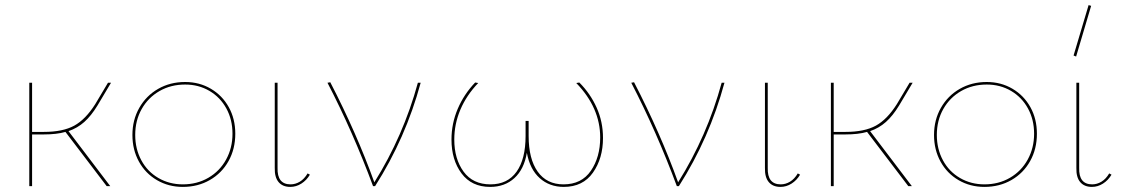

<svg xmlns="http://www.w3.org/2000/svg" viewBox="-20 -731 4411 754"><path d="M249 -216 413 0H399L237 -213Q203 -203 151 -203H106V0H95V-406H106V-213H152Q227 -213 271.5 -237.5Q316 -262 354 -322L404 -406H416L363 -317Q338 -276 311 -252Q284 -228 249 -216Z M500 -201Q500 -260 527 -307.5Q554 -355 601 -382Q648 -409 707 -409Q763 -409 808 -382.5Q853 -356 878.5 -310Q904 -264 904 -206Q904 -146 877.5 -98.5Q851 -51 804 -24Q757 3 698 3Q642 3 596.5 -23.5Q551 -50 525.5 -96.5Q500 -143 500 -201ZM893 -206Q893 -261 869 -305Q845 -349 802.5 -374Q760 -399 707 -399Q651 -399 606.5 -373.5Q562 -348 536.5 -303Q511 -258 511 -201Q511 -146 535 -101.5Q559 -57 602 -32Q645 -7 698 -7Q754 -7 798.5 -33Q843 -59 868 -104.5Q893 -150 893 -206Z M1059 -72V-406H1070V-72Q1068 -7 1121 -7Q1140 -7 1157.5 -17.5Q1175 -28 1188 -50L1197 -45Q1184 -23 1163.5 -10Q1143 3 1120 3Q1090 3 1074 -16Q1058 -35 1059 -72Z M1632 -406Q1573 -188 1453 0H1445Q1366 -213 1266 -406L1277 -408Q1381 -207 1450 -15Q1564 -197 1621 -406Z M2348 -189Q2348 -109 2308.5 -53Q2269 3 2194 3Q2138 3 2099.5 -31.5Q2061 -66 2049 -131Q2038 -66 2000 -31.5Q1962 3 1905 3Q1832 3 1792.5 -50Q1753 -103 1753 -183Q1753 -246 1777.5 -303.5Q1802 -361 1846 -407L1858 -405Q1812 -357 1788 -300.5Q1764 -244 1764 -183Q1764 -107 1800.5 -57Q1837 -7 1906 -7Q1973 -7 2008.5 -56.5Q2044 -106 2044 -197V-256H2056V-197Q2056 -107 2091.5 -57Q2127 -7 2193 -7Q2264 -7 2300.5 -60.5Q2337 -114 2337 -191Q2337 -308 2243 -405L2255 -407Q2298 -364 2323 -308.5Q2348 -253 2348 -189Z M2825 -406Q2766 -188 2646 0H2638Q2559 -213 2459 -406L2470 -408Q2574 -207 2643 -15Q2757 -197 2814 -406Z M2984 -72V-406H2995V-72Q2993 -7 3046 -7Q3065 -7 3082.5 -17.5Q3100 -28 3113 -50L3122 -45Q3109 -23 3088.5 -10Q3068 3 3045 3Q3015 3 2999 -16Q2983 -35 2984 -72Z M3397 -216 3561 0H3547L3385 -213Q3351 -203 3299 -203H3254V0H3243V-406H3254V-213H3300Q3375 -213 3419.5 -237.5Q3464 -262 3502 -322L3552 -406H3564L3511 -317Q3486 -276 3459 -252Q3432 -228 3397 -216Z M3648 -201Q3648 -260 3675 -307.5Q3702 -355 3749 -382Q3796 -409 3855 -409Q3911 -409 3956 -382.5Q4001 -356 4026.5 -310Q4052 -264 4052 -206Q4052 -146 4025.5 -98.5Q3999 -51 3952 -24Q3905 3 3846 3Q3790 3 3744.5 -23.5Q3699 -50 3673.5 -96.5Q3648 -143 3648 -201ZM4041 -206Q4041 -261 4017 -305Q3993 -349 3950.5 -374Q3908 -399 3855 -399Q3799 -399 3754.5 -373.5Q3710 -348 3684.5 -303Q3659 -258 3659 -201Q3659 -146 3683 -101.5Q3707 -57 3750 -32Q3793 -7 3846 -7Q3902 -7 3946.5 -33Q3991 -59 4016 -104.5Q4041 -150 4041 -206Z M4207 -72V-406H4218V-72Q4216 -7 4269 -7Q4288 -7 4305.5 -17.5Q4323 -28 4336 -50L4345 -45Q4332 -23 4311.5 -10Q4291 3 4268 3Q4238 3 4222 -16Q4206 -35 4207 -72ZM4196 -513 4255 -711 4265 -708 4206 -509Z"/></svg>

Font: Ysabeau Hairline
Style: Regular
Weight: 100
Designer: Christian Thalmann (Catharsis Fonts)
Version: Version 0.003